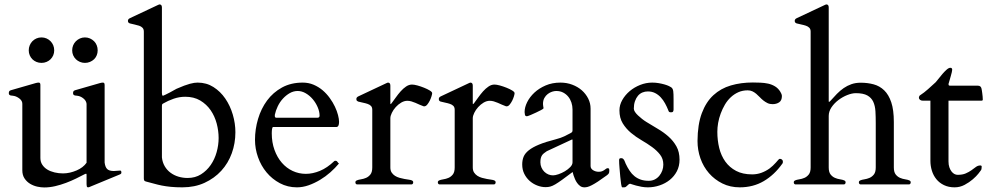

<svg xmlns="http://www.w3.org/2000/svg" viewBox="-20 -825 4439 861"><path d="M44.4 -394.5Q41 -395.5 36.9 -395.8Q32.7 -396 28.8 -396.7Q24.9 -397.5 22.2 -399.7Q19.5 -401.9 19.5 -407.2Q19.5 -411.6 21 -415Q22.5 -418.5 28.8 -420.4L140.6 -452.6Q144 -453.6 147.5 -454.1Q150.9 -454.6 153.8 -454.6Q161.1 -454.6 161.1 -444.3V-116.7Q161.1 -99.1 169.7 -86.2Q178.2 -73.2 192.1 -64.7Q206.1 -56.2 224.6 -51.8Q243.2 -47.4 262.7 -47.4Q278.3 -47.4 293.9 -51Q309.6 -54.7 323.7 -60.8Q337.9 -66.9 349.4 -75.7Q360.8 -84.5 368.2 -95.2V-359.4Q366.7 -372.6 355.7 -382.1Q344.7 -391.6 332.5 -394.5Q329.1 -395.5 325 -395.8Q320.8 -396 316.9 -396.7Q313 -397.5 310.3 -399.7Q307.6 -401.9 307.6 -407.2Q307.6 -411.6 309.1 -415Q310.5 -418.5 316.9 -420.4L428.7 -452.6Q432.1 -453.6 435.5 -454.1Q439 -454.6 441.9 -454.6Q445.3 -454.6 447.3 -452.1Q449.2 -449.7 449.2 -442.9V-96.2Q451.7 -75.7 460.7 -66.9Q469.7 -58.1 490.7 -58.1L519 -60.1Q522.9 -60.1 523.7 -56.4Q524.4 -52.7 524.4 -49.8Q524.4 -48.3 522.9 -46.4Q521.5 -44.4 515.6 -42L385.7 11.7Q384.8 12.7 380.6 13.9Q376.5 15.1 375.5 15.1Q370.1 15.1 369.1 10Q368.2 4.9 368.2 1V-43Q367.2 -45.4 366.9 -45.7Q366.7 -45.9 365.7 -45.9Q364.3 -45.9 363 -45.2Q361.8 -44.4 358.9 -43.5Q342.3 -34.7 320.8 -24.2Q299.3 -13.7 275.9 -4.9Q252.4 3.9 227.5 9.8Q202.6 15.6 178.2 15.6Q164.1 15.6 147.2 12Q130.4 8.3 115.2 -0.7Q100.1 -9.8 90.1 -24.7Q80.1 -39.6 80.1 -61.5V-359.4Q80.1 -372.6 68.4 -382.1Q56.6 -391.6 44.4 -394.5ZM360.8 -543Q349.1 -543 338.6 -547.4Q328.1 -551.8 320.3 -559.3Q312.5 -566.9 308.1 -577.1Q303.7 -587.4 303.7 -599.1Q303.7 -611.3 308.1 -621.8Q312.5 -632.3 320.3 -640.1Q328.1 -647.9 338.6 -652.6Q349.1 -657.2 360.8 -657.2Q373 -657.2 383.5 -652.6Q394 -647.9 401.9 -640.1Q409.7 -632.3 413.8 -621.8Q418 -611.3 418 -599.1Q418 -587.4 413.8 -577.1Q409.7 -566.9 401.9 -559.3Q394 -551.8 383.5 -547.4Q373 -543 360.8 -543ZM166 -543Q153.8 -543 143.3 -547.4Q132.8 -551.8 125.2 -559.3Q117.7 -566.9 113.3 -577.1Q108.9 -587.4 108.9 -599.1Q108.9 -611.3 113.3 -621.8Q117.7 -632.3 125.2 -640.1Q132.8 -647.9 143.3 -652.6Q153.8 -657.2 166 -657.2Q178.2 -657.2 188.7 -652.6Q199.2 -647.9 206.8 -640.1Q214.4 -632.3 218.8 -621.8Q223.1 -611.3 223.1 -599.1Q223.1 -587.4 218.8 -577.1Q214.4 -566.9 206.8 -559.3Q199.2 -551.8 188.7 -547.4Q178.2 -543 166 -543Z M686.5 -801.8Q689 -802.7 691.4 -804Q693.8 -805.2 695.3 -805.2Q706.1 -805.2 706.1 -791.5V-408.7Q706.1 -403.8 707 -399.7Q708 -395.5 710.9 -395.5Q711.9 -395.5 721.4 -400.1Q731 -404.8 742.2 -410.6Q755.4 -417.5 771.5 -426.8Q791.5 -435.5 805.9 -440.9Q820.3 -446.3 831.3 -449.2Q842.3 -452.1 850.6 -453.4Q858.9 -454.6 866.2 -454.6Q905.8 -454.6 937 -434.8Q968.3 -415 990.2 -383.1Q1012.2 -351.1 1023.9 -311.3Q1035.6 -271.5 1035.6 -231.9Q1035.6 -182.6 1019.5 -137.9Q1003.4 -93.3 972.4 -59.3Q941.4 -25.4 897.2 -5.1Q853 15.1 797.9 15.1Q768.6 15.1 746.3 12.9Q724.1 10.7 705.8 7.1Q687.5 3.4 670.2 -1.5Q652.8 -6.3 633.8 -11.2Q627.9 -12.7 626.5 -16.4Q625 -20 625 -24.9V-683.1Q625 -694.3 619.1 -700.4Q613.3 -706.5 603.8 -709.7Q594.2 -712.9 583.3 -715.1Q572.3 -717.3 561.5 -720.2Q558.1 -721.7 555.9 -723.9Q553.7 -726.1 553.7 -731.9Q553.7 -734.9 555.4 -737.8Q557.1 -740.7 562 -743.2ZM710.9 -360.4Q707.5 -358.4 706.8 -356Q706.1 -353.5 706.1 -350.1V-119.1Q708.5 -96.7 718.8 -79.3Q729 -62 744.9 -50.3Q760.7 -38.6 780.5 -32.7Q800.3 -26.9 821.3 -26.9Q855.5 -26.9 881.3 -43.2Q907.2 -59.6 924.8 -85Q942.4 -110.4 951.4 -142.3Q960.4 -174.3 960.4 -206.1Q960.4 -238.3 951.7 -271.2Q942.9 -304.2 924.6 -330.8Q906.2 -357.4 877.9 -374.3Q849.6 -391.1 810.5 -391.1Q784.2 -391.1 758.8 -382.3Q733.4 -373.5 710.9 -360.4Z M1123.5 -197.8Q1123.5 -245.6 1137.2 -291.7Q1150.9 -337.9 1177.7 -374.3Q1204.6 -410.6 1244.6 -432.6Q1284.7 -454.6 1337.4 -454.6Q1363.8 -454.6 1386.2 -445.1Q1408.7 -435.5 1426.8 -420.2Q1444.8 -404.8 1458.7 -385.5Q1472.7 -366.2 1481.9 -346.7Q1491.2 -327.1 1495.8 -309.1Q1500.5 -291 1500.5 -278.3Q1500.5 -255.4 1487.8 -255.4H1204.6Q1201.7 -255.4 1200.2 -247.6Q1198.7 -239.7 1198.7 -227.1Q1198.7 -186.5 1210.9 -152.8Q1223.1 -119.1 1243.9 -95.2Q1264.6 -71.3 1292.5 -58.3Q1320.3 -45.4 1351.6 -45.4Q1382.3 -45.4 1414.8 -58.8Q1447.3 -72.3 1479 -102.5Q1481 -104 1482.9 -104Q1484.9 -104 1485.8 -104Q1490.2 -104 1493.2 -99.1Q1496.1 -94.2 1500 -91.8Q1482.9 -71.3 1461.4 -52.2Q1439.9 -33.2 1415 -18.3Q1390.1 -3.4 1363.8 5.9Q1337.4 15.1 1311.5 15.1Q1270 15.1 1235.1 -3.4Q1200.2 -22 1175.3 -52Q1150.4 -82 1137 -120.1Q1123.5 -158.2 1123.5 -197.8ZM1212.4 -304.2Q1212.4 -300.8 1214.4 -298.8Q1216.3 -296.9 1218.8 -296.9H1402.8Q1413.1 -296.9 1413.1 -306.2Q1413.1 -324.7 1404.5 -344.5Q1396 -364.3 1382.3 -380.4Q1368.7 -396.5 1351.1 -406.7Q1333.5 -417 1314.9 -417Q1296.4 -417 1279.5 -407.5Q1262.7 -397.9 1248.8 -382.8Q1234.9 -367.7 1225.6 -348.4Q1216.3 -329.1 1212.4 -310.1Z M1710.9 -451.2Q1713.4 -452.1 1715.8 -453.4Q1718.3 -454.6 1719.7 -454.6Q1730.5 -454.6 1730.5 -440.9V-361.8Q1730.5 -360.4 1731 -357.9Q1731.9 -357.9 1733.2 -359.1Q1734.4 -360.4 1735.8 -361.8Q1744.6 -373.5 1754.9 -387.9Q1765.1 -402.3 1776.6 -415.3Q1788.1 -428.2 1801 -437Q1814 -445.8 1827.6 -445.8Q1836.9 -445.8 1852.1 -441.7Q1867.2 -437.5 1881.8 -431.6Q1896.5 -425.8 1907.2 -419.2Q1918 -412.6 1918 -407.2Q1918 -402.8 1915 -393.1Q1912.1 -383.3 1907.2 -373.5Q1902.3 -363.8 1896 -356Q1889.6 -348.1 1881.8 -348.1Q1880.4 -348.1 1879.9 -348.4Q1879.4 -348.6 1878.9 -348.6Q1870.1 -351.6 1861.1 -355.7Q1852.1 -359.9 1843 -363.8Q1834 -367.7 1824.7 -370.4Q1815.4 -373 1806.6 -373Q1793 -373 1779.3 -365Q1765.6 -356.9 1754.6 -344.7Q1743.7 -332.5 1737.1 -318.8Q1730.5 -305.2 1730.5 -294.9V-74.2Q1730.5 -60.1 1736.3 -51.3Q1742.2 -42.5 1751.2 -36.6Q1760.3 -30.8 1771.5 -27.6Q1782.7 -24.4 1793.5 -22.5Q1804.2 -20.5 1813.2 -19.3Q1822.3 -18.1 1826.7 -16.1Q1833 -13.2 1833 -7.8Q1833 0.5 1826.2 2H1580.6Q1573.7 0.5 1573.7 -7.8Q1573.7 -13.2 1580.1 -16.1Q1586.4 -19 1598.1 -20.8Q1609.9 -22.5 1621.3 -27.3Q1632.8 -32.2 1641.1 -42.7Q1649.4 -53.2 1649.4 -74.2V-332.5Q1649.4 -343.8 1643.6 -349.9Q1637.7 -356 1628.2 -359.1Q1618.7 -362.3 1607.7 -364.5Q1596.7 -366.7 1585.9 -369.6Q1582.5 -371.1 1580.3 -373.3Q1578.1 -375.5 1578.1 -381.3Q1578.1 -384.3 1579.8 -387.2Q1581.5 -390.1 1586.4 -392.6Z M2080.6 -451.2Q2083 -452.1 2085.4 -453.4Q2087.9 -454.6 2089.4 -454.6Q2100.1 -454.6 2100.1 -440.9V-361.8Q2100.1 -360.4 2100.6 -357.9Q2101.6 -357.9 2102.8 -359.1Q2104 -360.4 2105.5 -361.8Q2114.3 -373.5 2124.5 -387.9Q2134.8 -402.3 2146.2 -415.3Q2157.7 -428.2 2170.7 -437Q2183.6 -445.8 2197.3 -445.8Q2206.5 -445.8 2221.7 -441.7Q2236.8 -437.5 2251.5 -431.6Q2266.1 -425.8 2276.9 -419.2Q2287.6 -412.6 2287.6 -407.2Q2287.6 -402.8 2284.7 -393.1Q2281.7 -383.3 2276.9 -373.5Q2272 -363.8 2265.6 -356Q2259.3 -348.1 2251.5 -348.1Q2250 -348.1 2249.5 -348.4Q2249 -348.6 2248.5 -348.6Q2239.7 -351.6 2230.7 -355.7Q2221.7 -359.9 2212.6 -363.8Q2203.6 -367.7 2194.3 -370.4Q2185.1 -373 2176.3 -373Q2162.6 -373 2148.9 -365Q2135.3 -356.9 2124.3 -344.7Q2113.3 -332.5 2106.7 -318.8Q2100.1 -305.2 2100.1 -294.9V-74.2Q2100.1 -60.1 2106 -51.3Q2111.8 -42.5 2120.8 -36.6Q2129.9 -30.8 2141.1 -27.6Q2152.3 -24.4 2163.1 -22.5Q2173.8 -20.5 2182.9 -19.3Q2191.9 -18.1 2196.3 -16.1Q2202.6 -13.2 2202.6 -7.8Q2202.6 0.5 2195.8 2H1950.2Q1943.4 0.5 1943.4 -7.8Q1943.4 -13.2 1949.7 -16.1Q1956.1 -19 1967.8 -20.8Q1979.5 -22.5 1991 -27.3Q2002.4 -32.2 2010.7 -42.7Q2019 -53.2 2019 -74.2V-332.5Q2019 -343.8 2013.2 -349.9Q2007.3 -356 1997.8 -359.1Q1988.3 -362.3 1977.3 -364.5Q1966.3 -366.7 1955.6 -369.6Q1952.1 -371.1 1950 -373.3Q1947.8 -375.5 1947.8 -381.3Q1947.8 -384.3 1949.5 -387.2Q1951.2 -390.1 1956.1 -392.6Z M2547.9 -53.7Q2520 -32.7 2501.5 -19.3Q2482.9 -5.9 2470 1.7Q2457 9.3 2447.5 11.7Q2438 14.2 2426.8 14.2Q2407.7 14.2 2388.9 6.8Q2370.1 -0.5 2355.2 -13.7Q2340.3 -26.9 2331.1 -45.4Q2321.8 -64 2321.8 -87.4Q2321.8 -106.9 2328.1 -122.3Q2334.5 -137.7 2351.3 -151.1Q2368.2 -164.6 2397 -176.5Q2425.8 -188.5 2471.7 -200.2Q2495.6 -206.5 2510.3 -213.6Q2524.9 -220.7 2537.6 -227.5Q2545.4 -231.4 2546.4 -234.6Q2547.4 -237.8 2547.4 -240.2V-334Q2547.4 -350.1 2542.5 -365Q2537.6 -379.9 2528.3 -391.4Q2519 -402.8 2505.6 -409.9Q2492.2 -417 2474.1 -417Q2465.8 -417 2455.8 -413.8Q2445.8 -410.6 2436.5 -403.6Q2427.2 -396.5 2421.1 -385.5Q2415 -374.5 2415 -358.9Q2415 -357.4 2415.3 -354.5Q2415.5 -351.6 2416 -348.6Q2416.5 -345.7 2417 -343Q2417.5 -340.3 2417.5 -339.4Q2416 -336.4 2406.2 -331.3Q2396.5 -326.2 2384 -320.3Q2371.6 -314.5 2360.1 -309.6Q2348.6 -304.7 2343.3 -303.7Q2335.4 -303.7 2334 -310.3Q2332.5 -316.9 2332.5 -322.3Q2332.5 -343.8 2344 -366.9Q2355.5 -390.1 2376.5 -409.7Q2397.5 -429.2 2427 -441.9Q2456.5 -454.6 2493.2 -454.6Q2521.5 -454.6 2546.1 -445.3Q2570.8 -436 2588.9 -420.2Q2606.9 -404.3 2617.7 -383.1Q2628.4 -361.8 2628.4 -337.9V-80.6Q2628.4 -68.8 2639.6 -61.8Q2650.9 -54.7 2665 -54.7Q2673.3 -54.7 2679.2 -56.9Q2685.1 -59.1 2689.7 -62.3Q2694.3 -65.4 2697.8 -68.1Q2701.2 -70.8 2705.1 -70.8Q2710.9 -70.8 2711.7 -66.7Q2712.4 -62.5 2712.4 -60.1Q2712.4 -51.3 2710 -47.4Q2707.5 -43.5 2701.7 -39.1Q2677.7 -21.5 2661.6 -11Q2645.5 -0.5 2634 5.4Q2622.6 11.2 2615 13.2Q2607.4 15.1 2601.1 15.1Q2589.8 15.1 2582 9.5Q2574.2 3.9 2568.4 -4.2Q2562.5 -12.2 2558.6 -21.5Q2554.7 -30.8 2552 -38.6Q2549.3 -46.4 2547.9 -53.7ZM2403.3 -97.2Q2403.3 -84.5 2408.2 -73.5Q2413.1 -62.5 2421.1 -54.7Q2429.2 -46.9 2439.2 -42.7Q2449.2 -38.6 2460 -38.6Q2469.7 -38.6 2484.6 -43.7Q2499.5 -48.8 2513.4 -57.1Q2527.3 -65.4 2537.4 -75.9Q2547.4 -86.4 2547.4 -97.2V-196.3Q2547.4 -199.7 2545.9 -199.7H2545.4L2432.1 -147Q2425.3 -142.1 2419.9 -138.2Q2414.6 -134.3 2410.9 -128.9Q2407.2 -123.5 2405.3 -116.2Q2403.3 -108.9 2403.3 -97.2Z M2756.3 -106.4Q2756.3 -112.8 2758.8 -114.3Q2761.2 -115.7 2766.6 -115.7Q2771 -115.7 2774.2 -112.8Q2777.3 -109.9 2779.5 -106Q2781.7 -102.1 2783 -98.1Q2784.2 -94.2 2785.6 -91.3Q2793.9 -73.7 2803.5 -59.3Q2813 -44.9 2825.4 -34.9Q2837.9 -24.9 2853.5 -19.5Q2869.1 -14.2 2889.2 -14.2Q2904.3 -14.2 2916.3 -20.3Q2928.2 -26.4 2936.8 -36.9Q2945.3 -47.4 2950 -60.3Q2954.6 -73.2 2954.6 -86.9Q2954.6 -112.8 2940.2 -131.3Q2925.8 -149.9 2904.3 -165.5Q2882.8 -181.2 2857.2 -196Q2831.5 -210.9 2809.6 -229.2Q2787.6 -247.6 2772.7 -271.7Q2757.8 -295.9 2757.8 -330.1Q2757.8 -354 2770.5 -376.5Q2783.2 -398.9 2803.7 -416.3Q2824.2 -433.6 2850.6 -444.1Q2877 -454.6 2904.8 -454.6Q2920.4 -454.6 2934.3 -452.1Q2948.2 -449.7 2960 -446.3Q2971.7 -442.9 2979.5 -439.2Q2987.3 -435.5 2989.7 -433.6Q2993.7 -430.7 2995.8 -426.8Q2998 -422.9 2999 -416.7Q3000 -410.6 3000.2 -401.4Q3000.5 -392.1 3000.5 -378.9V-334Q3000.5 -329.1 2998.5 -325.2Q2996.6 -321.3 2989.3 -321.3Q2982.4 -321.3 2980.2 -323.7Q2978 -326.2 2976.6 -331.1Q2970.7 -346.2 2962.4 -361.3Q2954.1 -376.5 2943.1 -388.4Q2932.1 -400.4 2917.7 -407.7Q2903.3 -415 2885.3 -415Q2872.1 -415 2860.6 -410.2Q2849.1 -405.3 2840.8 -395.5Q2832.5 -385.7 2827.4 -371.1Q2822.3 -356.4 2822.3 -337.9Q2822.3 -331.1 2827.4 -323.2Q2832.5 -315.4 2840.8 -307.6Q2849.1 -299.8 2858.9 -292Q2868.7 -284.2 2878.4 -278.3Q2903.3 -262.7 2929.7 -247.3Q2956.1 -231.9 2977.8 -212.6Q2999.5 -193.4 3013.4 -168.5Q3027.3 -143.6 3027.3 -108.9Q3027.3 -80.1 3015.4 -57.1Q3003.4 -34.2 2983.6 -18.3Q2963.9 -2.4 2938.2 6.3Q2912.6 15.1 2885.3 15.1Q2871.1 15.1 2857.4 12.7Q2843.8 10.3 2832.3 7.1Q2820.8 3.9 2813.7 1.5Q2806.6 -1 2806.2 -1Q2802.7 -1 2799.8 1.2Q2796.9 3.4 2793.7 6.6Q2790.5 9.8 2787.1 12.5Q2783.7 15.1 2778.8 15.1H2770.5Q2767.6 15.1 2765.4 0.7Q2763.2 -13.7 2761.5 -32.5Q2759.8 -51.3 2758.1 -71.8Q2756.3 -92.3 2756.3 -106.4Z M3107.9 -192.9Q3108.4 -267.1 3127.2 -317.4Q3146 -367.7 3179.2 -398.2Q3212.4 -428.7 3257.6 -441.9Q3302.7 -455.1 3356 -455.1Q3371.6 -455.1 3389.6 -454.3Q3407.7 -453.6 3424.6 -450Q3441.4 -446.3 3455.8 -437.5Q3470.2 -428.7 3479.5 -413.1Q3481.9 -409.2 3484.1 -404.1Q3486.3 -398.9 3486.3 -394Q3486.3 -374.5 3474.1 -366.2Q3461.9 -357.9 3444.3 -357.9Q3431.6 -357.9 3421.6 -362.8Q3411.6 -367.7 3403.1 -374.5Q3394.5 -381.3 3387 -389.4Q3379.4 -397.5 3371.3 -404.3Q3363.3 -411.1 3354 -415.5Q3344.7 -419.9 3333 -419.9Q3310.1 -419.9 3291.3 -411.6Q3272.5 -403.3 3257.1 -388.9Q3241.7 -374.5 3230.7 -355.7Q3219.7 -336.9 3211.9 -315.9Q3204.1 -294.9 3200.4 -273.9Q3196.8 -252.9 3196.8 -233.9Q3196.8 -195.8 3205.3 -161.1Q3213.9 -126.5 3232.7 -100.3Q3251.5 -74.2 3281 -58.6Q3310.5 -43 3353 -43Q3374.5 -43 3394 -50Q3413.6 -57.1 3430.7 -69.3Q3438 -74.7 3445.6 -81.8Q3453.1 -88.9 3459.2 -95.7Q3465.3 -102.5 3469.7 -107.7Q3474.1 -112.8 3477.1 -112.8Q3482.4 -112.8 3486.6 -109.4Q3490.7 -106 3490.7 -101.1Q3490.7 -99.1 3490.5 -95.9Q3490.2 -92.8 3487.3 -89.8Q3452.1 -40.5 3404.8 -12.7Q3357.4 15.1 3297.4 15.1Q3254.4 15.1 3219.5 -2.2Q3184.6 -19.5 3159.4 -48.3Q3134.3 -77.1 3121.1 -114.5Q3107.9 -151.9 3107.9 -192.9Z M3772 -7.8Q3772 0.5 3765.1 2H3546.4Q3539.6 0.5 3539.6 -7.8Q3539.6 -13.2 3545.9 -16.1Q3552.2 -19 3564 -20.8Q3575.7 -22.5 3587.2 -27.3Q3598.6 -32.2 3606.9 -42.7Q3615.2 -53.2 3615.2 -74.2V-683.1Q3615.2 -694.3 3609.4 -700.4Q3603.5 -706.5 3594 -709.7Q3584.5 -712.9 3573.5 -715.1Q3562.5 -717.3 3551.8 -720.2Q3548.3 -721.7 3546.1 -723.9Q3543.9 -726.1 3543.9 -731.9Q3543.9 -734.9 3545.7 -737.8Q3547.4 -740.7 3552.2 -743.2L3676.8 -801.8Q3679.2 -802.7 3681.6 -804Q3684.1 -805.2 3685.5 -805.2Q3696.3 -805.2 3696.3 -791.5V-377.9Q3696.3 -376 3696.3 -372.1Q3696.3 -368.2 3697.3 -368.2Q3699.2 -368.2 3700.4 -369.4Q3701.7 -370.6 3704.6 -373.5Q3718.8 -389.6 3733.2 -404.3Q3747.6 -418.9 3763.4 -429.9Q3779.3 -440.9 3798.1 -447.5Q3816.9 -454.1 3839.8 -454.1Q3870.6 -454.1 3897.7 -446.8Q3924.8 -439.5 3945.1 -419.9Q3965.3 -400.4 3976.8 -366.2Q3988.3 -332 3988.3 -277.8V-74.2Q3988.3 -53.2 3996.6 -42.7Q4004.9 -32.2 4016.4 -27.3Q4027.8 -22.5 4039.6 -20.8Q4051.3 -19 4057.6 -16.1Q4064 -13.2 4064 -7.8Q4064 0.5 4057.1 2H3838.4Q3831.5 0.5 3831.5 -7.8Q3831.5 -13.2 3837.9 -16.1Q3844.2 -19 3856 -20.8Q3867.7 -22.5 3879.2 -27.3Q3890.6 -32.2 3898.9 -42.7Q3907.2 -53.2 3907.2 -74.2V-272.9Q3907.2 -301.3 3905.8 -325.9Q3904.3 -350.6 3896 -368.7Q3887.7 -386.7 3869.4 -397Q3851.1 -407.2 3817.9 -407.2Q3800.8 -407.2 3779.8 -398.9Q3758.8 -390.6 3740 -376.5Q3721.2 -362.3 3708.7 -343.8Q3696.3 -325.2 3696.3 -305.2V-74.2Q3696.3 -53.2 3704.6 -42.7Q3712.9 -32.2 3724.4 -27.3Q3735.8 -22.5 3747.6 -20.8Q3759.3 -19 3765.6 -16.1Q3772 -13.2 3772 -7.8Z M4152.3 -373.5H4118.2Q4110.4 -373.5 4105.7 -377.4Q4101.1 -381.3 4100.6 -386.2Q4100.6 -388.7 4101.8 -392.1Q4103 -395.5 4105 -397Q4124.5 -409.7 4141.8 -425.3Q4159.2 -440.9 4175.8 -456.1Q4180.7 -461.4 4189 -472.2Q4197.3 -482.9 4206.3 -493.4Q4215.3 -503.9 4224.9 -512.5Q4234.4 -521 4241.7 -521Q4250 -521 4250 -512.2Q4250 -508.8 4248.3 -501.5Q4246.6 -494.1 4244.1 -485.4Q4241.7 -476.6 4238.8 -466.8Q4235.8 -457 4233.4 -448.2Q4233.4 -444.8 4234.4 -443.1Q4235.4 -441.4 4238.8 -440.9H4363.3Q4372.1 -440.9 4375.7 -437.7Q4379.4 -434.6 4380.9 -429.7Q4381.8 -427.2 4382.8 -420.9Q4383.8 -414.6 4384.8 -407.2Q4385.7 -399.9 4386.5 -392.1Q4387.2 -384.3 4387.2 -378.4Q4387.2 -373.5 4380.9 -373.5H4233.4V-101.6Q4233.4 -85.9 4237.3 -74.7Q4241.2 -63.5 4247.1 -55.9Q4252.9 -48.3 4260 -44.7Q4267.1 -41 4274.4 -41Q4296.4 -41 4310.8 -47.4Q4325.2 -53.7 4336.2 -61.5Q4347.2 -69.3 4356.2 -76.2Q4365.2 -83 4376 -83Q4382.3 -83 4382.3 -77.6Q4382.3 -70.8 4381.3 -66.9Q4380.4 -63 4377.9 -60.1Q4377 -58.6 4367.7 -46.6Q4358.4 -34.7 4342.5 -21Q4326.7 -7.3 4305.7 3.9Q4284.7 15.1 4260.7 15.1Q4233.9 15.1 4213.1 5.1Q4192.4 -4.9 4179 -21.5Q4165.5 -38.1 4158.9 -59.6Q4152.3 -81.1 4152.3 -103.5Z"/></svg>

Font: Kurinto Book Core
Style: Regular
Weight: 400
Designer: Kurinto was developed by Clint Goss from a range of fonts that are compatible with the SIL Open Font License Version 1.1
Foundry: Clinton F. Goss
Version: Version 2.196; July 25, 2020